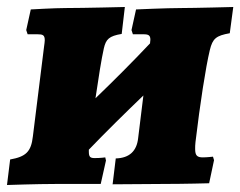

<svg xmlns="http://www.w3.org/2000/svg" viewBox="-34 -526 687 549"><path d="M484 -503C442 -503 355 -499 355 -499L342 -440L346 -428H376C391 -428 396 -425 396 -412C396 -409 395 -406 395 -402C344 -348 292 -296 239 -245C248 -306 256 -357 263 -388C269 -414 278 -423 314 -429L323 -506C323 -506 206 -503 154 -503C122 -503 54 -499 54 -499L41 -440L45 -428H73C88 -428 94 -426 94 -411C94 -406 93 -401 92 -393L60 -136C55 -92 40 -78 -5 -70L-14 3C-14 3 72 0 125 0H254L269 -67L267 -76C267 -76 254 -74 237 -74C224 -74 220 -77 220 -93C220 -94 220 -96 220 -98C270 -150 323 -202 376 -253L361 -131C357 -94 336 -74 297 -73L288 1L429 0C495 0 564 -2 564 -2L578 -68L575 -78C573 -78 559 -76 546 -76C530 -76 524 -81 524 -100C524 -106 524 -112 525 -120C538 -229 554 -333 566 -383C574 -416 584 -424 623 -431L633 -506C633 -506 522 -503 484 -503Z"/></svg>

Font: Alegreya SC Black
Style: Italic
Weight: 900
Italic angle: -7°
Designer: Juan Pablo del Peral
Foundry: Huerta Tipografica
Version: Version 2.007;PS 002.007;hotconv 1.0.88;makeotf.lib2.5.64775